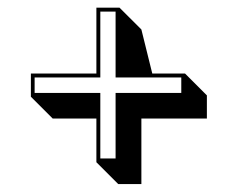

<svg xmlns="http://www.w3.org/2000/svg" viewBox="-20 -453 616 498"><path d="M230 -145.5H116.7L60.1 -202.1V-262.2H230V-433.1H290L346.7 -376.5L375 -262.2H460L516.6 -205.6V-145.5H346.7V24.4H286.6L230 -32.2ZM279.8 -252V-422.9H240.2V-252H69.8V-211.9H240.2V-42H279.8V-211.9H450.2V-252Z"/></svg>

Font: Linux Biolinum Shadow O
Style: Bold
Weight: 700
Designer: Philipp H. Poll
Foundry: Philipp H. Poll
Version: Version 0.9.2